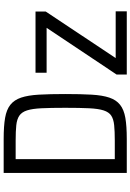

<svg xmlns="http://www.w3.org/2000/svg" viewBox="152 -880 728 1073"><g transform="rotate(-90 516.5 -344.0)"><path d="M86 0V-688H276Q348 -688 394 -680Q440 -672 467 -650.5Q494 -629 507 -590.5Q520 -552 523.5 -491.5Q527 -431 527 -344Q527 -257 523.5 -196.5Q520 -136 507 -97.5Q494 -59 467 -37.5Q440 -16 394 -8Q348 0 276 0ZM163 -67H267Q319 -67 353 -70.5Q387 -74 406.5 -87Q426 -100 435.5 -129.5Q445 -159 447.5 -211Q450 -263 450 -344Q450 -425 447.5 -476.5Q445 -528 435.5 -557.5Q426 -587 406 -600.5Q386 -614 352.5 -617.5Q319 -621 267 -621H163ZM636 0V-57L897 -448H646V-510H988V-453L728 -62H989V0Z"/></g></svg>

Font: Saira SemiCondensed
Style: Regular
Weight: 400
Width: 4
Designer: Hector Gatti with collaboration of the Omnibus-Type team
Foundry: Omnibus-Type
Version: Version 1.101